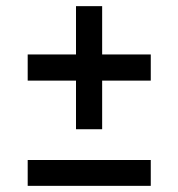

<svg xmlns="http://www.w3.org/2000/svg" viewBox="-20 -604 580 624"><path d="M227 -342V-184H312V-342H470V-427H312V-584H227V-427H70V-342ZM70 -84V0H470V-84Z"/></svg>

Font: Saira UNSAM Medium
Style: Regular
Weight: 500
Designer: Hector Gatti with collaboration of the Omnibus-Type team
Foundry: Omnibus-Type
Version: Version 0.072;PS 000.072;hotconv 1.0.88;makeotf.lib2.5.64775